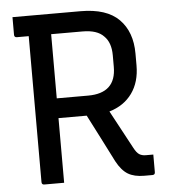

<svg xmlns="http://www.w3.org/2000/svg" viewBox="-51 -746 702 793"><g transform="rotate(-5 300.0 -350.0)"><path d="M183 0H101Q90 0 90 -11V-616H41Q30 -616 30 -627V-700H312Q420 -700 471.5 -648Q523 -596 523 -506V-457Q523 -388 489.5 -341.5Q456 -295 395 -277Q416 -238 437 -199Q458 -160 480 -119Q491 -98 502 -91Q513 -84 529 -84H560V-11Q560 0 549 0H515Q474 0 448 -15.5Q422 -31 401 -70Q376 -120 350.5 -169.5Q325 -219 300 -268H183ZM313 -616H183V-350H313Q429 -350 429 -459V-507Q429 -560 401 -587Q374 -616 313 -616Z"/></g></svg>

Font: Recursive Sn Lnr St
Style: Regular
Weight: 400
Version: Version 1.079;hotconv 1.0.112;makeotfexe 2.5.65598; ttfautoh